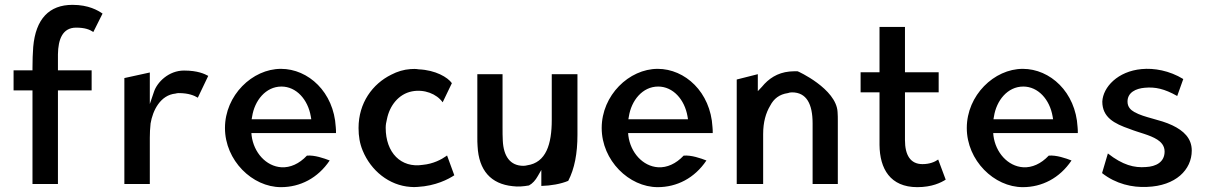

<svg xmlns="http://www.w3.org/2000/svg" viewBox="-20 -769 4986 792"><path d="M403 -713C384 -726 346 -749 279 -749C183 -749 127 -691 117 -575C115 -548 114 -520 114 -489V-479H36V-396H114V-10H219V-396H358V-479H219V-545C220 -607 238 -655 294 -655C331 -655 350 -647 365 -637Z M839 -456C824 -464 796 -478 739 -478C676 -478 628 -430 615 -390L598 -340V-470L493 -447V-10H598V-201C598 -220 599 -240 601 -258V-259C610 -314 642 -377 704 -383C707 -384 712 -385 717 -385C758 -385 781 -375 796 -366Z M1018 -209 1017 -220H1366C1366 -229 1366 -236 1365 -245C1357 -389 1252 -485 1139 -485C1021 -485 908 -376 908 -241C908 -107 1021 3 1139 3C1218 3 1291 -34 1340 -107C1317 -116 1277 -130 1246 -127C1214 -93 1177 -77 1141 -79C1077 -83 1027 -140 1018 -209ZM1262 -289 1264 -277H1018L1020 -288C1030 -354 1076 -412 1141 -412C1202 -412 1250 -359 1262 -289Z M1571 -242C1571 -254 1573 -265 1576 -277C1587 -333 1624 -381 1679 -392C1730 -402 1781 -382 1806 -347L1844 -426C1827 -450 1777 -480 1707 -483C1696 -485 1684 -485 1673 -484C1645 -482 1619 -474 1594 -461C1517 -423 1459 -345 1459 -241C1459 -207 1464 -177 1476 -148C1510 -65 1585 -4 1673 2C1683 3 1693 3 1703 2C1777 -2 1830 -30 1854 -46L1824 -128L1822 -126C1801 -111 1767 -93 1724 -89C1634 -75 1571 -139 1571 -242Z M1949 -463V-203C1949 -190 1949 -178 1950 -166C1955 -66 2005 -10 2095 -1C2117 2 2139 0 2162 -4C2177 -12 2189 -26 2198 -42L2213 -68V-2C2252 -3 2293 -10 2324 -23C2350 -73 2362 -136 2362 -213V-463H2256V-274C2256 -175 2233 -98 2154 -87C2151 -86 2145 -85 2139 -85C2084 -85 2057 -125 2054 -189C2053 -206 2053 -225 2053 -243V-463Z M2572 -209 2571 -220H2920C2920 -229 2920 -236 2919 -245C2911 -389 2806 -485 2693 -485C2575 -485 2462 -376 2462 -241C2462 -107 2575 3 2693 3C2772 3 2845 -34 2894 -107C2871 -116 2831 -130 2800 -127C2768 -93 2731 -77 2695 -79C2631 -83 2581 -140 2572 -209ZM2816 -289 2818 -277H2572L2574 -288C2584 -354 2630 -412 2695 -412C2756 -412 2804 -359 2816 -289Z M3436 -10V-270C3436 -283 3436 -294 3435 -307C3430 -403 3270 -476 3270 -475C3259 -475 3247 -475 3237 -474C3186 -469 3150 -444 3123 -411L3106 -393V-463L3019 -441V-10H3128V-216C3128 -265 3139 -303 3157 -333C3172 -362 3195 -380 3230 -385C3235 -387 3241 -388 3247 -388C3307 -388 3332 -340 3332 -260V-10Z M3785 -92C3735 -92 3713 -130 3713 -191V-388H3852V-471H3713V-658H3608V-471H3530V-388H3608V-171C3609 -73 3652 3 3764 3C3825 3 3862 -16 3881 -28L3850 -111C3836 -101 3815 -92 3785 -92Z M4078 -209 4077 -220H4426C4426 -229 4426 -236 4425 -245C4417 -389 4312 -485 4199 -485C4081 -485 3968 -376 3968 -241C3968 -107 4081 3 4199 3C4278 3 4351 -34 4400 -107C4377 -116 4337 -130 4306 -127C4274 -93 4237 -77 4201 -79C4137 -83 4087 -140 4078 -209ZM4322 -289 4324 -277H4078L4080 -288C4090 -354 4136 -412 4201 -412C4262 -412 4310 -359 4322 -289Z M4526 -55C4583 -10 4651 5 4711 2C4830 -2 4896 -69 4896 -148C4896 -199 4862 -230 4816 -252C4764 -277 4701 -283 4659 -307C4645 -315 4631 -327 4631 -350C4631 -388 4666 -404 4702 -407C4745 -411 4783 -403 4836 -373L4861 -443C4804 -478 4740 -489 4689 -484C4591 -475 4530 -410 4527 -350C4527 -285 4576 -259 4640 -237C4677 -222 4723 -213 4754 -193C4768 -184 4784 -169 4784 -144C4784 -100 4748 -82 4707 -80C4659 -76 4611 -88 4550 -136Z"/></svg>

Font: Bluebird
Style: LiNrw
Weight: 300
Designer: Jasper
Foundry: Cannot Into Space Fonts
Version: Version 0.98